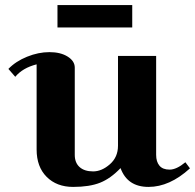

<svg xmlns="http://www.w3.org/2000/svg" viewBox="-20 -720 767 755"><path d="M274 -454V-111Q274 -80 293 -63Q312 -46 346 -46Q380 -46 412 -74Q444 -102 444 -147V-500H594V-111Q594 -84 607 -68.5Q620 -53 647 -53Q674 -53 709 -82L727 -58Q647 15 564 15Q481 15 454 -59Q415 -18 373.5 -1.5Q332 15 267.5 15Q203 15 163.5 -24.5Q124 -64 124 -132V-467Q69 -453 40 -418L13 -449Q42 -479 86.5 -497Q131 -515 174.5 -515Q218 -515 246 -497.5Q274 -480 274 -454ZM206 -700H500V-612H206Z"/></svg>

Font: Croissant One
Style: Regular
Weight: 400
Designer: Eduardo Rodriguez Tunni
Foundry: Eduardo Rodriguez Tunni
Version: Version 1.001